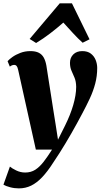

<svg xmlns="http://www.w3.org/2000/svg" viewBox="-47 -844 590 1114"><path d="M58 -440Q54.5 -455.5 49.2 -461.5Q44 -467.5 36.5 -467.5Q29.5 -467.5 23.2 -465.2Q17 -463 10 -457.5L-3 -489Q6.5 -500 25.5 -513.5Q44.5 -527 71.2 -537.2Q98 -547.5 129.5 -547.5Q159 -547.5 177.8 -538Q196.5 -528.5 206.8 -510Q217 -491.5 222 -464Q227.5 -428 234.2 -385.5Q241 -343 248 -297.8Q255 -252.5 262 -208Q269 -163.5 275.5 -123.5L289.5 -33.5L331 -116.5Q346 -147 357.8 -176.5Q369.5 -206 377.8 -234.2Q386 -262.5 390.5 -289.2Q395 -316 395 -340Q394.5 -371 385.8 -392.2Q377 -413.5 368 -433.2Q359 -453 359 -479.5Q359 -509 378.2 -528.2Q397.5 -547.5 430.5 -547.5Q461 -547.5 480 -533Q499 -518.5 508 -496Q517 -473.5 517 -449.5Q517 -402.5 505.5 -359Q494 -315.5 474 -272.5Q454 -229.5 429 -183Q415 -156.5 399.5 -128.2Q384 -100 367.5 -71Q351 -42 333.5 -13Q316 16 298 44.5Q280 73 261.5 100Q229 151 197.8 184Q166.5 217 133.8 233Q101 249 62.5 249Q36 249 11 242.2Q-14 235.5 -27 227.5L10.5 122.5Q21 132 46.2 144.5Q71.5 157 99 157Q132.5 157 157.8 140.8Q183 124.5 206 94.8Q229 65 255 24H161ZM162.5 -594.5 125 -618 299.5 -824.5H370.5L472.5 -616L432.5 -596Q404 -621.5 375.5 -652.8Q347 -684 320.5 -713Q286 -682.5 245 -651Q204 -619.5 162.5 -594.5Z"/></svg>

Font: Merriweather 72pt Black
Style: Italic
Weight: 900
Italic angle: -7.8°
Version: Version 2.101